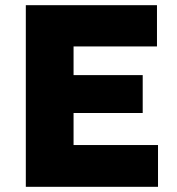

<svg xmlns="http://www.w3.org/2000/svg" viewBox="-20 -720 682 740"><path d="M79.5 0V-700H585V-541H263.5V-430.5H530V-284.5H263.5V-161H589V0Z"/></svg>

Font: Geologica ExtraBold
Style: Regular
Weight: 800
Designer: Sindre Bremnes, Frode Helland
Foundry: Monokrom Skriftforlag AS
Version: Version 1.010;gftools[0.9.28]